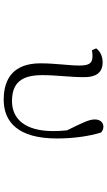

<svg xmlns="http://www.w3.org/2000/svg" viewBox="210 -776 580 1040"><g transform="rotate(90 500.0 -256.0)"><path d="M520 14C642 14 730 -66 730 -273C730 -364 718 -448 698 -513C690 -521 680 -526 666 -526C643 -526 627 -508 627 -479C627 -450 643 -416 686 -329C689 -301 690 -279 690 -254C690 -103 625 -31 528 -31C428 -31 387 -83 387 -195C387 -276 398 -342 398 -422C398 -482 377 -522 317 -522C282 -522 256 -506 242 -487L252 -464C262 -466 273 -467 284 -467C323 -467 335 -449 335 -395C335 -341 323 -265 323 -185C323 -42 403 14 520 14Z"/></g></svg>

Font: Kiri Minchoo Light
Style: Regular
Weight: 300
Designer: Ryoko NISHIZUKA 西塚涼子 (kana & ideographs); Frank Grießhammer (Latin, Greek & Cyrillic);
akenotsuki.com/eyeben/fonts/ (U+
Foundry: Adobe
akenotsuki.com/eyeben/fonts/
Version: Version 4.002;hotconv 1.0.119;makeotfexe 2.5.65604